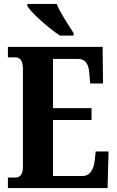

<svg xmlns="http://www.w3.org/2000/svg" viewBox="-20 -951 591 971"><path d="M283 -771H352V-784C328 -822 284 -886 267 -931H118V-921C138 -886 228 -807 283 -771ZM20 0H524L529 -185H464L459 -138C453 -94 436 -61 397 -61H248V-344H443V-404H248V-653H373C414 -653 429 -626 432 -576L436 -529H501L499 -714H20V-661H56C76 -661 96 -653 96 -600V-109C96 -70 83 -53 57 -53H20Z"/></svg>

Font: Noto Serif Hebrew ExtraCondensed ExtraBold
Style: Regular
Weight: 800
Width: 2
Designer: Monotype Design Team
Foundry: Monotype Imaging Inc.
Version: Version 2.004